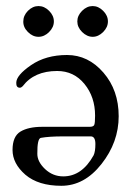

<svg xmlns="http://www.w3.org/2000/svg" viewBox="-20 -594 428 628"><path d="M56.2 -523.9Q56.2 -543 71.3 -558.6Q86.9 -574.2 106 -574.2Q125 -574.2 140.6 -558.6Q156.2 -543 156.2 -523.9Q156.2 -504.9 140.6 -489.3Q125 -473.6 106 -473.6Q86.9 -473.6 71.3 -489.3Q55.7 -504.9 56.2 -523.9ZM283.2 -574.2Q301.8 -574.2 317.4 -558.6Q333 -543 333 -523.9Q333 -504.9 317.4 -489.3Q301.8 -473.6 283.2 -473.6Q264.6 -473.6 248.5 -489.3Q232.9 -504.9 232.9 -523.9Q232.9 -543 248.5 -558.6Q264.2 -574.2 283.2 -574.2ZM276.9 -147.9H187Q140.1 -147.9 113.8 -143.1Q101.6 -141.1 102.1 -90.8Q102.1 -64.9 127.4 -41Q152.8 -17.1 187 -17.1Q248 -17.1 286.1 -85.9Q292 -98.1 292 -123Q292 -147.9 276.9 -147.9ZM118.2 -179.2H272.9Q285.2 -179.2 288.1 -185.1Q291 -190.9 291 -215.8Q291 -276.9 256.3 -319.3Q221.7 -361.8 167 -361.8Q91.8 -361.8 54.2 -312Q49.3 -307.1 44.9 -307.1Q32.7 -307.1 33.2 -323.2Q33.2 -347.7 81.5 -380.9Q129.9 -414.1 199.2 -414.1Q268.6 -414.1 318.4 -356.4Q368.2 -298.8 368.2 -213.9Q368.2 -128.9 312 -57.6Q255.9 13.7 180.7 13.7Q105.5 13.7 63 -22.5Q21 -59.1 21 -103.5Q21 -147.9 46.9 -163.6Q72.8 -179.2 118.2 -179.2Z"/></svg>

Font: EBGaramond
Style: Regular
Weight: 400
Version: Version 000.012g